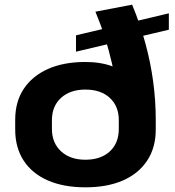

<svg xmlns="http://www.w3.org/2000/svg" viewBox="-20 -791 749 821"><path d="M345 10Q252 10 184.5 -19.5Q117 -49 81 -104.5Q45 -160 45 -237V-279Q45 -356 81.5 -411Q118 -466 185 -496Q252 -526 345 -526Q411 -526 461.5 -507Q512 -488 543 -453.5Q574 -419 582 -374L477 -411Q471 -466 458.5 -521Q446 -576 428.5 -631Q411 -686 388 -741L545 -771Q579 -689 601.5 -606.5Q624 -524 635 -442Q646 -360 646 -279V-237Q646 -160 609.5 -104.5Q573 -49 506 -19.5Q439 10 345 10ZM345 -108Q411 -108 449.5 -143.5Q488 -179 488 -240V-277Q488 -337 449.5 -372.5Q411 -408 345 -408Q280 -408 241 -372.5Q202 -337 202 -277V-240Q202 -180 241 -144Q280 -108 345 -108ZM305 -640 702 -734V-664L305 -570Z"/></svg>

Font: Pathway Extreme 8pt Thin 12pt
Style: Bold
Weight: 700
Version: Version 1.001;gftools[0.9.26]